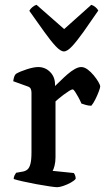

<svg xmlns="http://www.w3.org/2000/svg" viewBox="-20 -779 445 799"><path d="M218 0Q210 0 186 -3.5Q162 -7 132 -12.5Q102 -18 75.5 -24Q49 -30 37 -34Q37 -42 40.5 -49Q44 -56 47 -60L75 -65Q86 -67 94 -73.5Q102 -80 106.5 -96.5Q111 -113 111 -145V-394Q111 -402 108 -409Q105 -416 96 -419L35 -441Q37 -455 40 -462Q43 -469 47 -472Q64 -482 92.5 -491Q121 -500 139 -500Q168 -500 188.5 -479.5Q209 -459 209 -427V-421Q219 -430 232.5 -443.5Q246 -457 261 -470Q276 -483 291 -491.5Q306 -500 318 -500Q331 -500 344.5 -490Q358 -480 370 -465.5Q382 -451 389.5 -438Q397 -425 397 -419Q397 -414 391 -398Q385 -382 376.5 -365Q368 -348 360 -339Q348 -339 336.5 -342.5Q325 -346 319 -348Q313 -362 305.5 -375.5Q298 -389 292 -398Q286 -407 282 -407Q278 -407 267.5 -400.5Q257 -394 245 -385Q233 -376 223.5 -368Q214 -360 211 -357V-125Q211 -105 207 -89.5Q203 -74 199 -68L287 -59Q289 -57 292 -50.5Q295 -44 295 -35Q289 -27 274.5 -19Q260 -11 244 -5.5Q228 0 218 0ZM246 -565Q232 -565 211.5 -587Q191 -609 163.5 -647.5Q136 -686 102 -734Q106 -742 115 -749.5Q124 -757 132 -759L247 -658L360 -759Q369 -756 377 -749.5Q385 -743 389 -735Q355 -685 327.5 -646.5Q300 -608 280 -586.5Q260 -565 246 -565Z"/></svg>

Font: Texturina Medium 12pt Medium
Style: Regular
Weight: 500
Version: Version 1.002